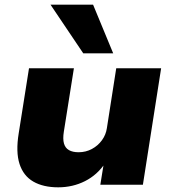

<svg xmlns="http://www.w3.org/2000/svg" viewBox="-20 -790 737 821"><path d="M229 11Q165 11 122.5 -13.5Q80 -38 63.5 -89Q47 -140 60 -220L104 -498H296L253 -227Q248 -196 253.5 -176.5Q259 -157 275 -148Q291 -139 316 -139Q347 -139 373 -153Q399 -167 416 -190.5Q433 -214 437 -242L477 -498H669L591 0H409L424 -93H430Q396 -42 343.5 -15.5Q291 11 229 11ZM336 -562 196 -770H378L464 -562Z"/></svg>

Font: Nunito Sans 10pt SemiExpanded Black
Style: Italic
Weight: 900
Width: 6
Italic angle: -9°
Designer: Vernon Adams
Foundry: Vernon Adams
Version: Version 3.101;gftools[0.9.27]